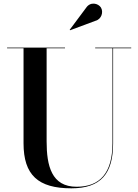

<svg xmlns="http://www.w3.org/2000/svg" viewBox="-20 -1009 752 1044"><path d="M499.5 -896C532 -904.5 544 -944 528.5 -968.5C514.5 -990.5 472 -1002 448.5 -967L359 -847L361 -844.5ZM18.5 -750V-746.5H108V-230C108 -57 187.5 15 368 15C528.5 15 595 -65 595 -230V-746.5H693.5V-750H497.5V-746.5H591.5V-230C591.5 -67.5 522.5 6.5 396.5 6.5C260 6.5 233.5 -108 233.5 -240V-746.5H333.5V-750Z"/></svg>

Font: Bodoni* 48pt Medium
Style: Regular
Weight: 500
Version: Version 2.3